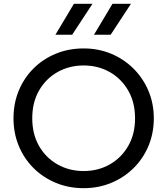

<svg xmlns="http://www.w3.org/2000/svg" viewBox="-20 -968 874 1003"><path d="M417 15Q338.5 15 271.8 -12.8Q205 -40.5 155.2 -90Q105.5 -139.5 78 -206Q50.5 -272.5 50.5 -350Q50.5 -428 78 -494.5Q105.5 -561 155.2 -610.5Q205 -660 271.8 -687.5Q338.5 -715 417 -715Q494.5 -715 561.2 -687Q628 -659 678 -609Q728 -559 755.8 -492.8Q783.5 -426.5 783.5 -350Q783.5 -272.5 755.8 -206Q728 -139.5 678 -90Q628 -40.5 561.2 -12.8Q494.5 15 417 15ZM417 -74.5Q492 -74.5 552.8 -108.8Q613.5 -143 649.5 -205Q685.5 -267 685.5 -350Q685.5 -433.5 649.5 -495.5Q613.5 -557.5 552.8 -591.8Q492 -626 417 -626Q342 -626 281 -591.8Q220 -557.5 184.2 -495.5Q148.5 -433.5 148.5 -350Q148.5 -267 184.2 -205Q220 -143 281 -108.8Q342 -74.5 417 -74.5ZM471 -786.5 567.5 -948H664L558 -786.5ZM269.5 -786.5 366 -948H463L357 -786.5Z"/></svg>

Font: Geologica Light
Style: Regular
Weight: 300
Designer: Sindre Bremnes, Frode Helland
Foundry: Monokrom Skriftforlag AS
Version: Version 1.010; ttfautohint (v1.8.4.7-5d5b);gftools[0.9.28]